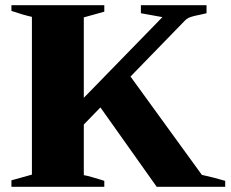

<svg xmlns="http://www.w3.org/2000/svg" viewBox="-20 -720 891 740"><path d="M848 -23V0H584L367 -306L303 -240V-45Q315 -43 334 -37.5Q353 -32 363 -29L382 -23V0H24V-25L103 -47V-655Q67 -663 24 -678V-700H382V-675L303 -653V-343L606 -654L523 -669V-700H776V-669L750 -663Q728 -659 715 -654.5Q702 -650 693 -641L483 -425L758 -46Q800 -37 848 -23Z"/></svg>

Font: Trirong Black
Style: Regular
Weight: 900
Designer: Katatrad Team
Foundry: CadsonDemak
Version: Version 1.001